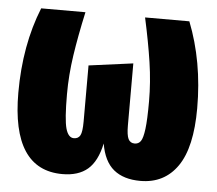

<svg xmlns="http://www.w3.org/2000/svg" viewBox="-44 -582 731 648"><g transform="rotate(5 321.0 -257.5)"><path d="M624 -243Q624 -110 579.5 -46Q535 18 454 18Q397 18 363.5 -9.5Q330 -37 320 -97Q307 -36 275.5 -9Q244 18 190 18Q18 18 18 -243Q18 -404 70 -533H220Q202 -451 192 -384Q182 -317 182 -252Q182 -166 190.5 -136Q199 -106 218 -106Q233 -106 239.5 -118Q246 -130 246 -165V-355L396 -375V-165Q396 -132 402.5 -119Q409 -106 424 -106Q437 -106 444.5 -116.5Q452 -127 456 -158.5Q460 -190 460 -252Q460 -317 450 -384Q440 -451 422 -533H572Q624 -401 624 -243Z"/></g></svg>

Font: Fira Sans Compressed ExtraBold
Style: Regular
Weight: 800
Width: 1
Designer: bBox Type GmbH & Carrois Corporate GbR & Edenspiekermann AG
Foundry: bBox Type GmbH & Carrois Corporate GbR & Edenspiekermann AG
Version: Version 4.301